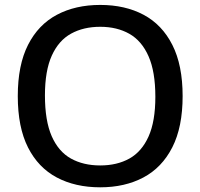

<svg xmlns="http://www.w3.org/2000/svg" viewBox="-20 -770 834 799"><path d="M397 9.5Q293.5 9.5 216.2 -31.5Q139 -72.5 96.5 -156.5Q54 -240.5 54 -370Q54 -499.5 96.8 -583.5Q139.5 -667.5 216.8 -708.5Q294 -749.5 397 -749.5Q500.5 -749.5 577.5 -708.5Q654.5 -667.5 697.2 -583.2Q740 -499 740 -370Q740 -241 697 -156.8Q654 -72.5 576.8 -31.5Q499.5 9.5 397 9.5ZM397 -81.5Q467 -81.5 518.5 -110.2Q570 -139 598.2 -202Q626.5 -265 626.5 -367Q626.5 -472 598 -536.2Q569.5 -600.5 518 -629.5Q466.5 -658.5 397 -658.5Q327.5 -658.5 275.8 -630Q224 -601.5 195.5 -538.5Q167 -475.5 167 -373Q167 -267.5 195.2 -203.2Q223.5 -139 275.2 -110.2Q327 -81.5 397 -81.5Z"/></svg>

Font: Encode Sans SemiExpanded SemiExpanded Medium
Style: Regular
Weight: 500
Width: 6
Designer: Multiple Designers
Foundry: Impallari Type
Version: Version 3.000; ttfautohint (v1.8.3) -l 8 -r 50 -G 200 -x 14 